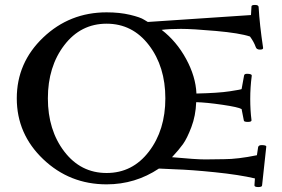

<svg xmlns="http://www.w3.org/2000/svg" viewBox="-20 -734 1143 778"><path d="M412 -684Q465 -684 507 -674Q549 -664 564 -654L579 -645L997 -673L999 -708Q999 -714 1013.5 -714Q1028 -714 1028 -705Q1032 -634 1046 -541Q1048 -533 1033.5 -533Q1019 -533 1016 -544Q1009 -564 993 -586Q951 -600 855.5 -608.5Q760 -617 713 -617Q666 -617 635 -613Q695 -567 734 -495.5Q773 -424 776 -355Q865 -357 910.5 -364Q956 -371 959 -373L969 -428Q970 -435 981 -435Q1002 -435 1000 -426Q994 -380 994 -333.5Q994 -287 999 -248Q1001 -240 984.5 -240Q968 -240 968 -246L959 -292Q946 -300 881 -309.5Q816 -319 775 -320Q773 -265 755.5 -219Q738 -173 721.5 -150Q705 -127 677 -97Q774 -88 811.5 -88Q849 -88 888 -89Q943 -89 1021 -105L1026 -138Q1028 -146 1040 -146Q1059 -146 1059 -140L1042 17Q1042 24 1026.5 24Q1011 24 1011 17L1013 -11Q949 -26 851.5 -36Q754 -46 689 -48L624 -51Q528 13 412 13Q262 13 155 -89Q48 -191 48 -335.5Q48 -480 155 -582Q262 -684 412 -684ZM583.5 -551Q517 -638 412 -638Q307 -638 240.5 -551Q174 -464 174 -335.5Q174 -207 240.5 -120Q307 -33 412 -33Q517 -33 583.5 -120Q650 -207 650 -335.5Q650 -464 583.5 -551Z"/></svg>

Font: Sedan
Style: Regular
Weight: 400
Designer: Sebastian Salazar
Foundry: Sebastian Salazar
Version: Version 1.001